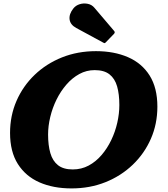

<svg xmlns="http://www.w3.org/2000/svg" viewBox="-20 -1060 958 1098"><path d="M399 -1011Q374 -979 378 -948.8Q382 -918.5 416 -900L571 -816Q576.5 -812.5 579.2 -813.5Q582 -814.5 586 -819L632 -866.5Q640.5 -875.5 631.5 -884.5L520 -1015.5Q505 -1033.5 481.8 -1038.2Q458.5 -1043 435.8 -1036Q413 -1029 399 -1011ZM529 -767.5 521.5 -659Q575.5 -659 606.2 -634.8Q637 -610.5 649.8 -565.8Q662.5 -521 662.5 -459.5Q662.5 -410.5 650.8 -358.5Q639 -306.5 616.2 -259Q593.5 -211.5 561 -173.5Q528.5 -135.5 487 -113.2Q445.5 -91 396 -91L389 17.5Q494 17.5 583.2 -18.2Q672.5 -54 739.2 -118Q806 -182 843 -266.8Q880 -351.5 880 -450Q880 -557.5 835.8 -628Q791.5 -698.5 712 -733Q632.5 -767.5 529 -767.5ZM389 17.5 396 -91Q342.5 -91 311.8 -115.2Q281 -139.5 268 -184.2Q255 -229 255 -290.5Q255 -339.5 267.5 -391.5Q280 -443.5 303.5 -491Q327 -538.5 360 -576.5Q393 -614.5 433.8 -636.8Q474.5 -659 521.5 -659L529 -767.5Q424 -767.5 334.5 -731.8Q245 -696 178.2 -632Q111.5 -568 74.5 -483.2Q37.5 -398.5 37.5 -300Q37.5 -192.5 82.2 -122Q127 -51.5 206 -17Q285 17.5 389 17.5Z"/></svg>

Font: Besley ExtraBold
Style: Italic
Weight: 800
Italic angle: -13°
Designer: Owen Earl
Foundry: indestructible type*
Version: Version 2.001